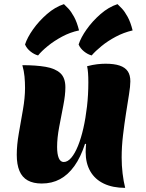

<svg xmlns="http://www.w3.org/2000/svg" viewBox="-20 -887 705 928"><path d="M585 21Q525 21 482 0.5Q439 -20 416.5 -59Q394 -98 394 -152Q394 -161 394.5 -169Q395 -177 396 -191L391 -192Q370 -127 339.5 -84.5Q309 -42 270 -21Q231 0 182 0Q141 0 114 -15Q87 -30 74 -61Q61 -92 61 -139Q61 -186 71 -243Q81 -300 91 -357.5Q101 -415 101 -462Q101 -490 98.5 -517Q96 -544 88 -572Q154 -572 200.5 -564Q247 -556 271.5 -533.5Q296 -511 296 -465Q296 -428 286 -377Q276 -326 266 -273Q256 -220 256 -177Q256 -142 264 -123Q272 -104 288 -104Q307 -104 324.5 -124.5Q342 -145 357 -182Q372 -219 383 -267.5Q394 -316 400.5 -372.5Q407 -429 407 -489Q407 -515 405.5 -534.5Q404 -554 401 -567Q428 -574 449.5 -576.5Q471 -579 490 -579Q532 -579 558.5 -570Q585 -561 597.5 -542.5Q610 -524 610 -494Q610 -471 603.5 -430.5Q597 -390 589 -339Q581 -288 574.5 -233Q568 -178 568 -126Q568 -87 572.5 -49Q577 -11 585 21ZM101 -672Q112 -706 140 -745.5Q168 -785 207 -819Q246 -853 289 -867Q297 -860 310.5 -845.5Q324 -831 338 -805.5Q352 -780 362 -740Q319 -731 280 -710Q241 -689 211 -664.5Q181 -640 164 -619Q145 -624 127 -638.5Q109 -653 101 -672ZM360 -672Q371 -706 399 -745.5Q427 -785 466 -819Q505 -853 548 -867Q556 -860 569.5 -845.5Q583 -831 597 -805.5Q611 -780 621 -740Q578 -730 539.5 -709.5Q501 -689 471 -664.5Q441 -640 423 -619Q404 -624 386 -638.5Q368 -653 360 -672Z"/></svg>

Font: Merienda Black
Style: Regular
Weight: 900
Designer: Eduardo Rodriguez Tunni
Foundry: Eduardo Rodriguez Tunni
Version: Version 2.001